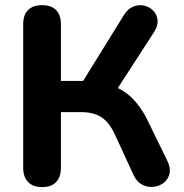

<svg xmlns="http://www.w3.org/2000/svg" viewBox="-20 -734 731 762"><path d="M147 8.5Q110.8 8.5 91.4 -11.8Q72 -32 72 -68.2V-637.5Q72 -674.8 91.4 -694.1Q110.8 -713.5 147 -713.5Q183.2 -713.5 202.5 -694.1Q221.8 -674.8 221.8 -637.5V-412.8H324.5L299 -395.2L472.2 -675Q488 -699.8 509.5 -708.1Q531 -716.5 552 -711.8Q573 -707 588.1 -691.8Q603.2 -676.5 605.4 -654.2Q607.5 -632 591 -606L435 -365.2L375.8 -407Q442.8 -395.8 488.4 -358.8Q534 -321.8 567 -253.8L643 -98Q658 -68.2 652.8 -45Q647.5 -21.8 629.5 -8.2Q611.5 5.2 588.6 7.6Q565.8 10 544.2 -1.1Q522.8 -12.2 510.2 -39L435.5 -201Q413.5 -248.8 382.2 -268.9Q351 -289 303.2 -289H221.8V-68.2Q221.8 -32 203 -11.8Q184.2 8.5 147 8.5Z"/></svg>

Font: Nunito ExtraLight
Style: Regular
Weight: 200
Designer: Vernon Adams
Foundry: Vernon Adams
Version: Version 3.602;April 4, 2023;FontCreator 14.0.0.2856 64-bit